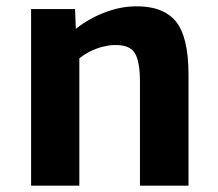

<svg xmlns="http://www.w3.org/2000/svg" viewBox="-20 -585 686 605"><path d="M78 0V-556.5H216.5L219 -494Q238 -510 267.5 -526.2Q297 -542.5 332.8 -553.5Q368.5 -564.5 405 -565Q492 -567 533 -518.8Q574 -470.5 574 -349.5V0H421V-328Q421 -393 404 -419Q387 -445 337.5 -443Q322.5 -442.5 303.8 -437.8Q285 -433 265.8 -423.8Q246.5 -414.5 230 -401V0Z"/></svg>

Font: Koeln Type Sans
Style: Bold
Weight: 700
Designer: Eben Sorkin
Foundry: Eben Sorkin
Version: Version 2.001